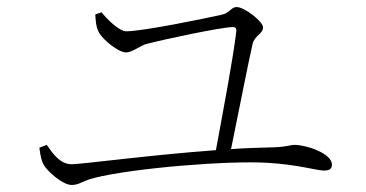

<svg xmlns="http://www.w3.org/2000/svg" viewBox="-20 -634 1040 546"><path d="M92 -214C95 -190 98 -176 105 -164C116 -146 158 -108 184 -108C206 -108 215 -120 248 -128C358 -156 630 -178 741 -171C827 -166 881 -149 901 -149C916 -149 924 -153 924 -166C924 -197 853 -222 817 -222C806 -222 794 -216 756 -215C718 -214 678 -213 637 -210C657 -306 686 -456 698 -508C704 -534 728 -537 728 -556C728 -573 675 -614 653 -614C637 -614 634 -597 610 -592C570 -583 387 -545 339 -545C318 -545 281 -583 269 -599L251 -593C252 -579 252 -560 261 -542C275 -518 318 -485 338 -485C358 -485 378 -505 400 -510C447 -522 610 -557 642 -557C650 -557 653 -553 652 -545C643 -468 613 -310 594 -207C404 -193 212 -167 184 -167C151 -167 131 -196 113 -222Z"/></svg>

Font: Noto Serif TC ExtraLight
Style: Regular
Weight: 200
Designer: Ryoko NISHIZUKA 西塚涼子 (kana & ideographs); Frank Grießhammer (Latin, Greek & Cyrillic); Wenlong ZHANG 张文龙 (bopomofo); San
Foundry: Adobe
Version: Version 2.001;hotconv 1.1.0;makeotfexe 2.6.0